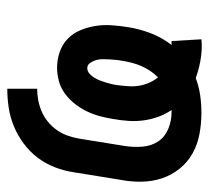

<svg xmlns="http://www.w3.org/2000/svg" viewBox="-44 -534 587 540"><g transform="rotate(-90 250.0 -264.5)"><path d="M392 9Q369 9 345.5 4.5Q322 0 300 -8Q276 1 251.5 4.5Q227 8 202 8Q172 8 142.5 2.5Q113 -3 88 -17Q63 -31 45 -53.5Q27 -76 18 -103Q9 -130 8.5 -160.5Q8 -191 14 -221L35 -351Q39 -378 49 -404Q59 -430 76 -452.5Q93 -475 116 -492Q139 -509 164.5 -519.5Q190 -530 216.5 -534Q243 -538 270 -538V-454Q254 -454 238 -451Q222 -448 206.5 -441.5Q191 -435 177.5 -424Q164 -413 154 -399Q144 -385 138.5 -369.5Q133 -354 130 -338L109 -208Q105 -183 107 -158Q109 -133 121.5 -114Q134 -95 156.5 -85.5Q179 -76 204 -76Q205 -76 206.5 -76Q208 -76 210 -76Q198 -94 191 -113.5Q184 -133 181 -154Q178 -175 179.5 -197Q181 -219 185 -241Q188 -260 193 -278.5Q198 -297 206.5 -314.5Q215 -332 227.5 -348Q240 -364 256.5 -376Q273 -388 292 -393Q311 -398 329 -398Q352 -398 373.5 -390.5Q395 -383 410.5 -368Q426 -353 434.5 -332.5Q443 -312 446.5 -290Q450 -268 448.5 -245Q447 -222 443 -198Q438 -166 426 -134.5Q414 -103 393 -76Q393 -76 393.5 -76Q394 -76 395 -76Q397 -76 399.5 -76Q402 -76 404 -76L409 8Q405 8 400.5 8.5Q396 9 392 9ZM302 -114Q312 -124 320 -136Q328 -148 333.5 -160.5Q339 -173 342.5 -186Q346 -199 348 -212Q350 -222 351 -231.5Q352 -241 352.5 -251Q353 -261 353 -270.5Q353 -280 350.5 -288.5Q348 -297 342.5 -305Q337 -313 328 -313Q319 -313 312 -306.5Q305 -300 300.5 -292.5Q296 -285 293 -277Q290 -269 287.5 -261Q285 -253 283 -244.5Q281 -236 280 -228Q278 -212 277 -196.5Q276 -181 278.5 -166.5Q281 -152 287 -138.5Q293 -125 302 -114Z"/></g></svg>

Font: Iosevka Curly Slab SmBdObl
Style: Regular
Weight: 600
Italic angle: -9°
Monospace: yes
Designer: Belleve Invis
Foundry: Belleve Invis
Version: Version 11.0.0; ttfautohint (v1.8.3)